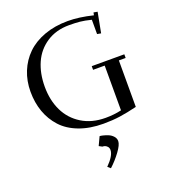

<svg xmlns="http://www.w3.org/2000/svg" viewBox="-176 -841 1135 1274"><g transform="rotate(-20 391.5 -204.0)"><path d="M58.1 -355Q58.1 -431.2 84.5 -496.1Q110.8 -561 159.9 -609.1Q209 -657.2 283.7 -684.6Q358.4 -711.9 450.2 -711.9Q529.3 -711.9 627 -688L630.9 -707L658.2 -702.1L630.9 -559.1L604 -564V-665Q557.6 -676.8 524.9 -679.9Q492.2 -683.1 449.2 -683.1Q356.9 -683.1 290 -638.9Q223.1 -594.7 190.7 -521.2Q158.2 -447.8 158.2 -354Q158.2 -258.3 194.1 -183.8Q230 -109.4 300.8 -65.7Q371.6 -22 467.8 -22Q528.8 -22 580.1 -34.2V-350.1H498V-376H728V-350.1H680.2V-22Q611.8 -5.4 558.6 2.2Q505.4 9.8 441.9 9.8Q345.7 9.8 271 -18.6Q196.3 -46.9 150.4 -97.2Q104.5 -147.5 81.3 -212.6Q58.1 -277.8 58.1 -355ZM359.9 138.2 388.2 78.1Q395.5 78.1 410.9 81.8Q426.3 85.4 445.6 93Q464.8 100.6 479 116Q493.2 131.3 493.2 150.9Q493.2 176.8 460 221.9Q426.8 267.1 386.2 304.2L366.2 287.1Q424.8 228.5 424.8 189Q424.8 173.3 415.5 163.8Q406.2 154.3 397.7 152.1Q389.2 149.9 381.8 149.9Z"/></g></svg>

Font: Dehuti
Style: Bold
Weight: 700
Version: Version 1.2